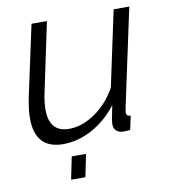

<svg xmlns="http://www.w3.org/2000/svg" viewBox="-78 -588 726 822"><g transform="rotate(-10 284.5 -177.5)"><path d="M37 -124Q37 -160 48 -215L114 -521H181L119 -227Q109 -184 109 -149Q109 -50 195 -50Q252 -50 308.5 -89Q365 -128 401 -193L471 -521H539L448 -96Q448 -92 446.5 -85.5Q445 -79 445 -77Q445 -60 464 -60L451 0Q424 2 423 2Q380 0 380 -37Q380 -54 394 -118Q348 -58 286 -24Q224 10 159 10Q37 10 37 -124ZM165 166 185 68H247L227 166Z"/></g></svg>

Font: Raleway-v4020
Style: Italic
Weight: 400
Italic angle: -12°
Designer: Matt McInerney, Pablo Impallari, Rodrigo Fuenzalida
Foundry: Matt McInerney, Pablo Impallari, Rodrigo Fuenzalida
Version: Version 4.020;PS 004.020;hotconv 1.0.88;makeotf.lib2.5.64775